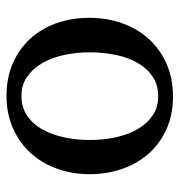

<svg xmlns="http://www.w3.org/2000/svg" viewBox="-1 -533 546 584"><g transform="rotate(90 272.0 -241.0)"><path d="M405.8 -241.2Q405.8 -282.2 397.7 -319.8Q389.6 -357.4 373 -386.2Q356.4 -415 331.5 -432.1Q306.6 -449.2 272.9 -449.2Q238.3 -449.2 212.9 -432.1Q187.5 -415 171.1 -386.2Q154.8 -357.4 147 -319.8Q139.2 -282.2 139.2 -241.2Q139.2 -200.7 147.2 -163.1Q155.3 -125.5 171.9 -96.7Q188.5 -67.9 213.4 -50.5Q238.3 -33.2 272 -33.2Q306.2 -33.2 331.5 -50.3Q356.9 -67.4 373.3 -96.2Q389.6 -125 397.7 -162.6Q405.8 -200.2 405.8 -241.2ZM509.8 -240.2Q509.8 -187 492.9 -140.9Q476.1 -94.7 445.1 -60.8Q414.1 -26.9 369.9 -7.3Q325.7 12.2 271 12.2Q216.3 12.2 172.4 -7.1Q128.4 -26.4 97.7 -60.1Q66.9 -93.8 50.5 -139.9Q34.2 -186 34.2 -240.2Q34.2 -293.5 50.8 -339.8Q67.4 -386.2 98.6 -420.7Q129.9 -455.1 174.1 -474.6Q218.3 -494.1 273.9 -494.1Q329.6 -494.1 373.5 -474.1Q417.5 -454.1 447.8 -419.7Q478 -385.3 493.9 -339.1Q509.8 -293 509.8 -240.2Z"/></g></svg>

Font: BabelStone Ogham Lithic
Style: Regular
Weight: 400
Designer: Andrew West
Foundry: BabelStone
Version: Version 1.02 March 14, 2022